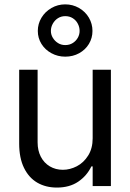

<svg xmlns="http://www.w3.org/2000/svg" viewBox="-20 -848 593 875"><path d="M402.3 -530.3H485.4V0H402.3V-89.8H396.5Q376 -46.9 336.4 -20Q296.9 6.8 239.3 6.8Q188.5 6.8 149.9 -15.6Q111.3 -38.1 89.4 -83Q67.4 -127.9 67.4 -193.4V-530.3H151.4V-199.2Q151.4 -162.1 166 -133.8Q180.7 -105.5 207 -89.8Q233.4 -74.2 266.6 -74.2Q298.8 -74.2 330.1 -90.3Q361.3 -106.4 381.8 -139.2Q402.3 -171.9 402.3 -217.8ZM152.3 -707Q152.3 -739.3 168.9 -767.1Q185.5 -794.9 214.4 -811.5Q243.2 -828.1 277.3 -828.1Q311.5 -828.1 340.3 -811.5Q369.1 -794.9 385.3 -767.1Q401.4 -739.3 401.4 -707Q401.4 -674.8 385.3 -647.9Q369.1 -621.1 340.8 -605.5Q312.5 -589.8 277.3 -589.8Q243.2 -589.8 214.4 -605.5Q185.5 -621.1 168.9 -647.9Q152.3 -674.8 152.3 -707ZM342.8 -707Q342.8 -724.6 334.5 -740.2Q326.2 -755.9 311.5 -765.1Q296.9 -774.4 277.3 -774.4Q258.8 -774.4 244.1 -765.1Q229.5 -755.9 220.7 -740.2Q211.9 -724.6 211.9 -707Q211.9 -690.4 220.7 -675.8Q229.5 -661.1 244.1 -651.9Q258.8 -642.6 277.3 -642.6Q296.9 -642.6 311.5 -651.9Q326.2 -661.1 334.5 -675.8Q342.8 -690.4 342.8 -707Z"/></svg>

Font: Pretendard GOV Variable
Style: Regular
Weight: 400
Designer: Base glyphs from Inter by Rasmus Andersson; Hangul glyphs from Noto Sans CJK(Source Han Sans) by Jang Soo-young and Kang
Foundry: Kil Hyung-jin
Version: Version 1.307;Glyphs 3.2 (3192)